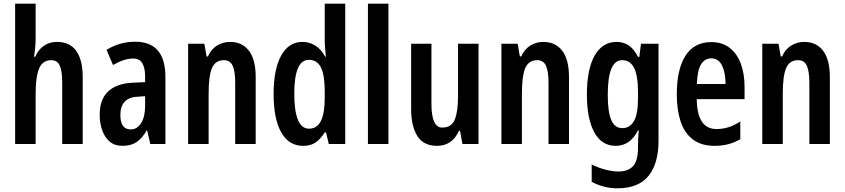

<svg xmlns="http://www.w3.org/2000/svg" viewBox="-20 -780 4575 1040"><path d="M173 -573Q173 -549 170.5 -521.5Q168 -494 164 -473H171Q187 -511 217.5 -532Q248 -553 288 -553Q359 -553 393.5 -503.5Q428 -454 428 -363V0H317V-333Q317 -396 303.5 -425Q290 -454 258 -454Q211 -454 192 -409.5Q173 -365 173 -270V0H62V-760H173Z M712 -554Q876 -554 876 -363V0H794L777 -74H775Q751 -32 720.5 -11Q690 10 644 10Q600 10 573 -14Q546 -38 533 -76Q520 -114 520 -158Q520 -242 566 -285Q612 -328 699 -332L766 -335V-366Q766 -413 750.5 -438Q735 -463 701 -463Q654 -463 592 -428L557 -510Q629 -554 712 -554ZM725 -256Q678 -254 655 -228.5Q632 -203 632 -158Q632 -116 646.5 -97.5Q661 -79 688 -79Q723 -79 744.5 -113Q766 -147 766 -207V-259Z M1226 -553Q1292 -553 1328.5 -505Q1365 -457 1365 -363V0H1254V-333Q1254 -393 1240.5 -423.5Q1227 -454 1193 -454Q1147 -454 1128.5 -412Q1110 -370 1110 -270V0H999V-543H1087L1099 -474H1106Q1124 -514 1156 -533.5Q1188 -553 1226 -553Z M1622 10Q1544 10 1503 -63.5Q1462 -137 1462 -271Q1462 -405 1503 -479Q1544 -553 1618 -553Q1656 -553 1688 -533Q1720 -513 1741 -473H1745Q1743 -500 1741 -520Q1739 -540 1739 -559V-760H1850V0H1761L1746 -63H1739Q1716 -26 1689 -8Q1662 10 1622 10ZM1654 -83Q1697 -83 1718 -124.5Q1739 -166 1739 -252V-283Q1739 -373 1718.5 -414.5Q1698 -456 1653 -456Q1613 -456 1593.5 -409.5Q1574 -363 1574 -273Q1574 -83 1654 -83Z M2084 0H1973V-760H2084Z M2572 -543V0H2485L2472 -71H2466Q2429 10 2347 10Q2274 10 2240.5 -43.5Q2207 -97 2207 -189V-543H2317V-218Q2317 -89 2375 -89Q2426 -89 2443.5 -132.5Q2461 -176 2461 -261V-543Z M2923 -553Q2989 -553 3025.5 -505Q3062 -457 3062 -363V0H2951V-333Q2951 -393 2937.5 -423.5Q2924 -454 2890 -454Q2844 -454 2825.5 -412Q2807 -370 2807 -270V0H2696V-543H2784L2796 -474H2803Q2821 -514 2853 -533.5Q2885 -553 2923 -553Z M3320 -553Q3355 -553 3383.5 -535.5Q3412 -518 3436 -472H3443L3452 -543H3547V-17Q3547 106 3492.5 173Q3438 240 3324 240Q3251 240 3185 205V111Q3226 131 3263.5 140Q3301 149 3330 149Q3382 149 3409 120Q3436 91 3436 17V7Q3436 -33 3440 -74H3436Q3411 -27 3381 -8.5Q3351 10 3315 10Q3239 10 3199 -63.5Q3159 -137 3159 -268Q3159 -405 3201 -479Q3243 -553 3320 -553ZM3350 -454Q3272 -454 3272 -267Q3272 -174 3291 -130Q3310 -86 3351 -86Q3392 -86 3414 -124.5Q3436 -163 3436 -250V-274Q3436 -371 3414.5 -412.5Q3393 -454 3350 -454Z M3833 -552Q3892 -552 3932 -521Q3972 -490 3992.5 -435.5Q4013 -381 4013 -310V-243H3754Q3756 -81 3861 -81Q3894 -81 3925 -90.5Q3956 -100 3990 -122V-26Q3959 -8 3924.5 1Q3890 10 3852 10Q3778 10 3732.5 -25Q3687 -60 3666.5 -122.5Q3646 -185 3646 -268Q3646 -406 3693.5 -479Q3741 -552 3833 -552ZM3833 -464Q3798 -464 3777.5 -431.5Q3757 -399 3755 -325H3910Q3910 -386 3891 -425Q3872 -464 3833 -464Z M4336 -553Q4402 -553 4438.5 -505Q4475 -457 4475 -363V0H4364V-333Q4364 -393 4350.5 -423.5Q4337 -454 4303 -454Q4257 -454 4238.5 -412Q4220 -370 4220 -270V0H4109V-543H4197L4209 -474H4216Q4234 -514 4266 -533.5Q4298 -553 4336 -553Z"/></svg>

Font: Noto Sans Gujarati UI ExtraCondensed SemiBold
Style: Regular
Weight: 600
Width: 2
Designer: Jelle Bosma - Monotype Design Team, Universal Thirst
Foundry: Monotype Imaging Inc.
Version: Version 2.106; ttfautohint (v1.8.4.7-5d5b)